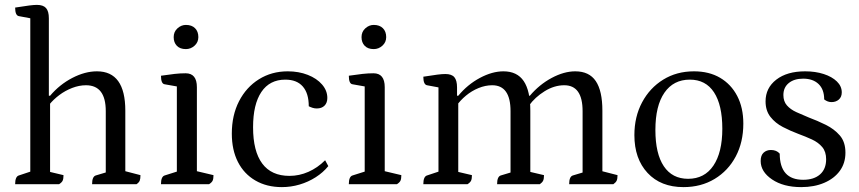

<svg xmlns="http://www.w3.org/2000/svg" viewBox="-20 -754 3515 786"><path d="M42 0Q42 -32 58 -36L115 -55L104 -38V-692L116 -677L57 -688Q42 -691 42 -723Q80 -729 99.5 -731.5Q119 -734 131 -734Q157 -734 168.5 -721Q180 -708 180 -679V-356L175 -362H185Q224 -408 276 -435Q328 -462 377 -462Q493 -462 493 -301V-43L482 -56L555 -37Q555 -22 552 -14.5Q549 -7 539 0H357Q357 -32 373 -36L423 -51L413 -34V-299Q413 -405 332 -405Q304 -405 275.5 -394Q247 -383 223 -365Q199 -347 182 -326L185 -336V-39L173 -53L240 -37Q240 -22 236.5 -14.5Q233 -7 222 0Z M639 0Q639 -32 655 -36L715 -55L704 -41V-413L716 -398L654 -409Q639 -411 639 -444Q673 -449 695.5 -451.5Q718 -454 740 -454Q786 -454 786 -397V-43L774 -56L854 -37Q854 -22 850.5 -14.5Q847 -7 836 0ZM741 -553Q717 -553 704 -566.5Q691 -580 691 -602Q691 -624 706.5 -638Q722 -652 741 -652Q765 -652 778.5 -638.5Q792 -625 792 -602Q792 -581 776.5 -567Q761 -553 741 -553Z M1134 12Q1072 12 1025.5 -15Q979 -42 954 -91Q929 -140 929 -207Q929 -282 958.5 -339.5Q988 -397 1040 -429.5Q1092 -462 1158 -462Q1203 -462 1240 -447.5Q1277 -433 1298.5 -408Q1320 -383 1320 -353Q1320 -333 1308.5 -321.5Q1297 -310 1277 -310Q1268 -310 1260 -312.5Q1252 -315 1244 -319Q1244 -372 1219.5 -400Q1195 -428 1148 -428Q1084 -428 1050 -377.5Q1016 -327 1016 -233Q1016 -135 1053.5 -84.5Q1091 -34 1165 -34Q1205 -34 1242.5 -50.5Q1280 -67 1311 -98L1324 -74Q1303 -48 1272.5 -28.5Q1242 -9 1206.5 1.5Q1171 12 1134 12Z M1408 0Q1408 -32 1424 -36L1484 -55L1473 -41V-413L1485 -398L1423 -409Q1408 -411 1408 -444Q1442 -449 1464.5 -451.5Q1487 -454 1509 -454Q1555 -454 1555 -397V-43L1543 -56L1623 -37Q1623 -22 1619.5 -14.5Q1616 -7 1605 0ZM1510 -553Q1486 -553 1473 -566.5Q1460 -580 1460 -602Q1460 -624 1475.5 -638Q1491 -652 1510 -652Q1534 -652 1547.5 -638.5Q1561 -625 1561 -602Q1561 -581 1545.5 -567Q1530 -553 1510 -553Z M1713 0Q1713 -32 1729 -36L1786 -55L1775 -41V-409L1787 -394L1728 -405Q1713 -408 1713 -440Q1751 -446 1770.5 -448.5Q1790 -451 1803 -451Q1829 -451 1840 -438Q1851 -425 1851 -396V-359L1847 -362H1856Q1894 -408 1944.5 -435Q1995 -462 2041 -462Q2097 -462 2124 -422Q2151 -382 2151 -301V-39L2139 -53L2207 -37Q2207 -22 2203.5 -14.5Q2200 -7 2190 0H2015Q2015 -32 2031 -36L2081 -51L2070 -37V-299Q2070 -405 1995 -405Q1967 -405 1939 -393.5Q1911 -382 1887.5 -362.5Q1864 -343 1848 -320L1856 -339V-39L1844 -53L1912 -37Q1912 -22 1908.5 -14.5Q1905 -7 1894 0ZM2310 0Q2310 -32 2326 -36L2376 -51L2365 -37V-299Q2365 -405 2290 -405Q2249 -405 2209.5 -380.5Q2170 -356 2145 -321L2134 -362H2149Q2188 -408 2238.5 -435Q2289 -462 2335 -462Q2392 -462 2419 -422Q2446 -382 2446 -301V-43L2434 -56L2508 -37Q2508 -22 2504.5 -14.5Q2501 -7 2491 0Z M2778 12Q2685 12 2631 -46Q2577 -104 2577 -201Q2577 -276 2608.5 -335Q2640 -394 2695 -428Q2750 -462 2821 -462Q2883 -462 2928 -435.5Q2973 -409 2998 -361Q3023 -313 3023 -248Q3023 -172 2992 -113.5Q2961 -55 2905.5 -21.5Q2850 12 2778 12ZM2797 -22Q2864 -22 2900.5 -76Q2937 -130 2937 -227Q2937 -324 2903 -376Q2869 -428 2804 -428Q2737 -428 2700 -374.5Q2663 -321 2663 -222Q2663 -125 2697.5 -73.5Q2732 -22 2797 -22Z M3260 12Q3187 12 3140.5 -19.5Q3094 -51 3094 -95Q3094 -118 3106 -129Q3118 -140 3136 -140Q3159 -140 3172 -125Q3172 -72 3196 -45Q3220 -18 3268 -18Q3312 -18 3337 -40Q3362 -62 3362 -102Q3362 -133 3346 -152Q3330 -171 3304 -183Q3278 -195 3248 -206Q3216 -218 3185 -234Q3154 -250 3134 -275.5Q3114 -301 3114 -339Q3114 -394 3158 -428Q3202 -462 3276 -462Q3318 -462 3352 -451Q3386 -440 3406 -420.5Q3426 -401 3426 -376Q3426 -357 3414 -346.5Q3402 -336 3384 -336Q3368 -336 3354 -347Q3354 -388 3331 -410Q3308 -432 3268 -432Q3231 -432 3209 -414Q3187 -396 3187 -365Q3187 -339 3201.5 -322.5Q3216 -306 3240 -295Q3264 -284 3291 -273Q3326 -260 3360.5 -243Q3395 -226 3418 -199.5Q3441 -173 3441 -129Q3441 -86 3418 -54.5Q3395 -23 3354 -5.5Q3313 12 3260 12Z"/></svg>

Font: Pitagon Serif
Style: Regular
Weight: 400
Designer: Travis Tran
Foundry: Pitagon
Version: Version 1.000;gftools[0.9.26]